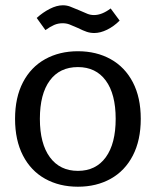

<svg xmlns="http://www.w3.org/2000/svg" viewBox="-20 -694 590 727"><path d="M275 -588Q255 -597 243 -601.5Q231 -606 217 -606Q200 -606 185 -599.5Q170 -593 152 -580L119 -626Q142 -647 168.5 -660.5Q195 -674 218 -674Q232 -674 244.5 -669.5Q257 -665 280 -655Q300 -646 311.5 -641.5Q323 -637 336 -637Q366 -637 399 -662L433 -616Q411 -594 385.5 -581.5Q360 -569 337 -569Q322 -569 308.5 -573.5Q295 -578 275 -588ZM37 -244Q37 -325 67 -382.5Q97 -440 151 -470Q205 -500 275 -500Q345 -500 399 -470Q453 -440 483 -382.5Q513 -325 513 -244Q513 -163 483 -105Q453 -47 399 -17Q345 13 275 13Q205 13 151 -17Q97 -47 67 -105Q37 -163 37 -244ZM418 -244Q418 -338 380.5 -389Q343 -440 275 -440Q206 -440 168.5 -389Q131 -338 131 -244Q131 -150 169 -98.5Q207 -47 275 -47Q343 -47 380.5 -98.5Q418 -150 418 -244Z"/></svg>

Font: Maitree Medium
Style: Regular
Weight: 500
Designer: CadsonDemak Team
Foundry: CadsonDemak
Version: Version 1.000